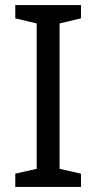

<svg xmlns="http://www.w3.org/2000/svg" viewBox="-20 -800 379 754"><path d="M298 -66V-118L214 -137V-708L298 -728V-780H40V-728L124 -708V-137L40 -118V-66Z"/></svg>

Font: Noto Sans Malayalam UI
Style: Regular
Weight: 400
Designer: Jelle Bosma - Monotype Design Team
Foundry: Monotype Imaging Inc.
Version: Version 2.104